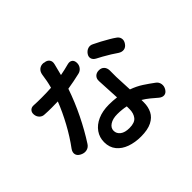

<svg xmlns="http://www.w3.org/2000/svg" viewBox="-189 -1064 1378 1378"><g transform="rotate(-45 500.0 -374.5)"><path d="M912 -493Q898 -472 877 -468.5Q856 -465 834 -479Q816 -492 788.5 -509Q761 -526 734 -541Q707 -556 691 -564Q670 -575 664.5 -593.5Q659 -612 672 -631Q686 -651 706.5 -657.5Q727 -664 748 -653Q772 -642 801.5 -626Q831 -610 857.5 -594.5Q884 -579 896 -570Q918 -557 922.5 -535.5Q927 -514 912 -493ZM604 -166Q563 -175 516 -175Q470 -175 441.5 -156.5Q413 -138 413 -109Q413 -80 437.5 -61Q462 -42 508 -42Q562 -42 583 -69Q604 -96 604 -137ZM645 -491Q670 -491 684.5 -476Q699 -461 700 -436Q700 -425 700 -405Q700 -385 700 -369L706 -236Q756 -218 795 -192.5Q834 -167 870 -140Q890 -126 894 -102Q898 -78 884 -56Q871 -35 851.5 -32.5Q832 -30 812 -46Q788 -67 763.5 -87Q739 -107 711 -124V-99Q711 -54 693 -18Q675 18 633.5 39Q592 60 523 60Q463 60 414 42.5Q365 25 336 -10.5Q307 -46 307 -99Q307 -147 333.5 -185Q360 -223 408.5 -244.5Q457 -266 522 -266Q563 -266 600 -261L591 -436Q590 -461 605 -476Q620 -491 645 -491ZM407 -807Q433 -805 445.5 -788Q458 -771 451 -745L429 -659Q473 -667 521 -680Q543 -685 557 -674.5Q571 -664 572 -641Q573 -618 559.5 -600Q546 -582 524 -577Q493 -570 461.5 -563.5Q430 -557 397 -552Q362 -450 314.5 -353.5Q267 -257 214 -175Q200 -153 176.5 -147.5Q153 -142 129 -154L125 -156Q102 -168 97.5 -188Q93 -208 108 -230Q160 -300 204.5 -382Q249 -464 279 -541L217 -540Q202 -540 179.5 -540.5Q157 -541 147 -542Q124 -542 108.5 -557.5Q93 -573 91 -596Q89 -619 102.5 -632.5Q116 -646 139 -644Q158 -643 173 -642.5Q188 -642 217 -642Q269 -642 314 -645Q322 -674 327 -700.5Q332 -727 336 -756Q340 -782 357.5 -796.5Q375 -811 401 -809Z"/></g></svg>

Font: Chiron GoRound TC SB
Style: Regular
Weight: 500
Designer: Ryoko NISHIZUKA 西塚涼子 (kana, bopomofo & ideographs); Paul D. Hunt (Latin, Greek & Cyrillic); Sandoll Communications 산돌커뮤니
Foundry: Adobe
Version: Version 1.000;hotconv 1.1.1;makeotfexe 2.6.0